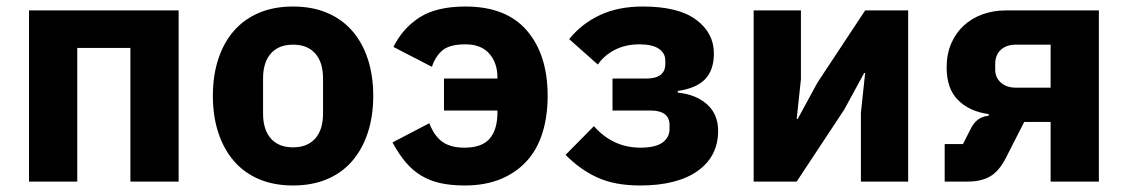

<svg xmlns="http://www.w3.org/2000/svg" viewBox="-20 -557 3460 589"><path d="M69 -525H528V0H380V-410H217V0H69Z M879 12Q821 12 775.5 -7Q730 -26 698.5 -62Q667 -98 650 -149Q633 -200 633 -263Q633 -326 650 -377Q667 -428 698.5 -463.5Q730 -499 775.5 -518Q821 -537 879 -537Q937 -537 982.5 -518Q1028 -499 1059.5 -463.5Q1091 -428 1108 -377Q1125 -326 1125 -263Q1125 -200 1108 -149Q1091 -98 1059.5 -62Q1028 -26 982.5 -7Q937 12 879 12ZM879 -105Q923 -105 947 -132Q971 -159 971 -209V-316Q971 -366 947 -393Q923 -420 879 -420Q835 -420 811 -393Q787 -366 787 -316V-209Q787 -159 811 -132Q835 -105 879 -105Z M1342 -316H1506V-319Q1506 -364 1481 -392.5Q1456 -421 1408 -421Q1360 -421 1338 -403Q1316 -385 1305 -352L1187 -413Q1215 -470 1267 -503.5Q1319 -537 1408 -537Q1533 -537 1596.5 -463Q1660 -389 1660 -263Q1660 -200 1644 -149Q1628 -98 1595.5 -62.5Q1563 -27 1515.5 -7.5Q1468 12 1405 12Q1363 12 1330 4.5Q1297 -3 1271 -19Q1245 -35 1224 -60Q1203 -85 1184 -120L1297 -179Q1312 -140 1337 -122Q1362 -104 1405 -104Q1458 -104 1482 -131.5Q1506 -159 1506 -213V-218H1342Z M1944 12Q1866 12 1812.5 -12.5Q1759 -37 1715 -82L1802 -170Q1860 -104 1945 -104Q1990 -104 2012 -119.5Q2034 -135 2034 -162V-173Q2034 -218 1975 -218H1859V-316H1962Q2021 -316 2021 -361V-371Q2021 -394 2001 -407.5Q1981 -421 1941 -421Q1900 -421 1867 -404.5Q1834 -388 1814 -359L1726 -437Q1765 -485 1821 -511Q1877 -537 1952 -537Q2061 -537 2115.5 -496.5Q2170 -456 2170 -393Q2170 -342 2143 -314Q2116 -286 2059 -278V-273Q2116 -267 2149.5 -236.5Q2183 -206 2183 -156Q2183 -77 2120 -32.5Q2057 12 1944 12Z M2292 -525H2437V-314L2424 -192H2427L2488 -304L2634 -525H2766V0H2621V-211L2634 -333H2631L2570 -221L2424 0H2292Z M2878 -115H2934L2958 -162Q2976 -199 3013 -202V-207Q2954 -215 2919 -250Q2884 -285 2884 -350Q2884 -391 2898 -423.5Q2912 -456 2936.5 -478.5Q2961 -501 2994 -513Q3027 -525 3065 -525H3351V0H3203V-183H3122L3067 -75Q3046 -33 3018.5 -16.5Q2991 0 2949 0H2878ZM3203 -288V-420H3097Q3068 -420 3050.5 -404.5Q3033 -389 3033 -360V-343Q3033 -319 3050.5 -303.5Q3068 -288 3097 -288Z"/></svg>

Font: IBMPlexSans-Bold
Style: Bold
Weight: 700
Designer: Mike Abbink, Paul van der Laan, Pieter van Rosmalen
Foundry: Bold Monday
Version: Version 3.1